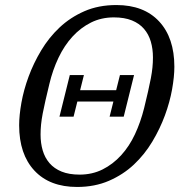

<svg xmlns="http://www.w3.org/2000/svg" viewBox="-20 -730 726 762"><path d="M257 -432H313L298 -372H441L456 -432H512L471 -267H415L430 -327H287L272 -267H216ZM296 -37Q346 -37 387 -57.5Q428 -78 460.5 -113.5Q493 -149 515.5 -197Q538 -245 552 -301Q561 -338 567.5 -366.5Q574 -395 578.5 -418.5Q583 -442 585 -462Q587 -482 587 -502Q587 -536 578.5 -565Q570 -594 551.5 -615.5Q533 -637 503.5 -649Q474 -661 432 -661Q382 -661 341 -640.5Q300 -620 267.5 -584.5Q235 -549 212 -500.5Q189 -452 176 -397Q167 -360 160.5 -331.5Q154 -303 149.5 -279.5Q145 -256 143 -236Q141 -216 141 -196Q141 -162 149.5 -133Q158 -104 176.5 -82.5Q195 -61 224.5 -49Q254 -37 296 -37ZM286 12Q177 12 116.5 -53Q56 -118 56 -233Q56 -272 65 -322.5Q74 -373 93.5 -426Q113 -479 143.5 -530Q174 -581 216.5 -621Q259 -661 315 -685.5Q371 -710 442 -710Q551 -710 611.5 -645Q672 -580 672 -465Q672 -426 663 -375.5Q654 -325 634.5 -272Q615 -219 584.5 -168Q554 -117 511.5 -77Q469 -37 412.5 -12.5Q356 12 286 12Z"/></svg>

Font: IBM Plex Serif
Style: Italic
Weight: 400
Italic angle: -14°
Designer: Mike Abbink, Paul van der Laan, Pieter van Rosmalen
Foundry: Bold Monday
Version: Version 3.001